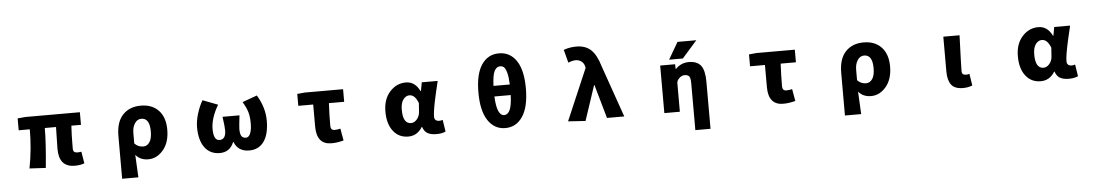

<svg xmlns="http://www.w3.org/2000/svg" viewBox="-44 -1356 12088 2117"><g transform="rotate(-5 6000.0 -297.0)"><path d="M734.4 13.7Q559.6 13.7 559.6 -186.5Q559.6 -200.2 561.5 -290Q563.5 -379.9 564.5 -429.7H440.4Q440.4 -267.6 413.1 9.8L233.4 0Q274.4 -212.9 274.4 -429.7H151.4V-561.5L238.3 -569.3H840.8V-429.7H734.4Q727.5 -333 727.5 -179.7Q727.5 -151.4 739.7 -140.6Q752 -129.9 779.3 -129.9Q788.1 -129.9 819.3 -133.8L840.8 -3.9Q795.9 13.7 734.4 13.7Z M1241.2 202.1V-269.5Q1241.2 -425.8 1315.9 -504.4Q1390.6 -583 1515.6 -583Q1640.6 -583 1712.4 -506.8Q1784.2 -430.7 1784.2 -293.9Q1784.2 -153.3 1713.9 -69.8Q1643.6 13.7 1547.9 13.7Q1459 13.7 1408.2 -47.9Q1413.1 38.1 1420.9 202.1ZM1504.9 -131.8Q1546.9 -131.8 1574.2 -170.9Q1601.6 -210 1601.6 -291Q1601.6 -438.5 1508.8 -438.5Q1464.8 -438.5 1436.5 -396.5Q1408.2 -354.5 1408.2 -287.1V-173.8Q1448.2 -131.8 1504.9 -131.8Z M2338.9 13.7Q2233.4 13.7 2173.3 -66.4Q2113.3 -146.5 2113.3 -293Q2113.3 -359.4 2137.7 -439.9Q2162.1 -520.5 2199.2 -583L2366.2 -519.5Q2282.2 -376 2282.2 -257.8Q2282.2 -129.9 2348.6 -129.9Q2418.9 -129.9 2418.9 -231.4Q2418.9 -274.4 2403.3 -381.8H2590.8Q2576.2 -255.9 2576.2 -231.4Q2576.2 -175.8 2591.8 -152.8Q2607.4 -129.9 2641.6 -129.9Q2671.9 -129.9 2689.5 -170.9Q2707 -211.9 2707 -285.2Q2707 -353.5 2692.4 -405.8Q2677.7 -458 2637.7 -524.4L2800.8 -583Q2885.7 -443.4 2885.7 -296.9Q2885.7 -148.4 2828.6 -67.4Q2771.5 13.7 2665 13.7Q2542 13.7 2499 -94.7H2495.1Q2452.1 13.7 2338.9 13.7Z M3575.2 13.7Q3411.1 13.7 3411.1 -186.5V-429.7H3246.1V-561.5L3331.1 -569.3H3753.9V-429.7H3585Q3578.1 -296.9 3578.1 -179.7Q3578.1 -129.9 3622.1 -129.9Q3652.3 -129.9 3686.5 -138.7L3710 -5.9Q3638.7 13.7 3575.2 13.7Z M4425.8 13.7Q4321.3 13.7 4259.3 -65.9Q4197.3 -145.5 4197.3 -282.2Q4197.3 -418.9 4271.5 -501Q4345.7 -583 4449.2 -583Q4550.8 -583 4603.5 -473.6H4607.4L4625 -569.3H4800.8Q4797.9 -554.7 4787.6 -512.2Q4777.3 -469.7 4772.5 -448.7Q4767.6 -427.7 4759.3 -389.2Q4751 -350.6 4746.1 -326.7Q4741.2 -302.7 4736.3 -272.9Q4731.4 -243.2 4729 -220.7Q4726.6 -198.2 4726.6 -180.7Q4726.6 -129.9 4781.2 -129.9Q4800.8 -129.9 4818.4 -136.7L4838.9 -5.9Q4799.8 13.7 4737.3 13.7Q4674.8 13.7 4638.7 -7.3Q4602.5 -28.3 4585.9 -78.1H4581.1Q4524.4 13.7 4425.8 13.7ZM4468.8 -131.8Q4504.9 -131.8 4534.2 -166Q4563.5 -200.2 4566.4 -248L4573.2 -344.7Q4537.1 -438.5 4476.6 -438.5Q4436.5 -438.5 4407.7 -399.9Q4378.9 -361.3 4378.9 -285.2Q4378.9 -131.8 4468.8 -131.8Z M5589.8 -343.8H5409.2Q5418 -129.9 5500 -129.9Q5538.1 -129.9 5561.5 -176.8Q5585 -223.6 5589.8 -343.8ZM5409.2 -460.9H5589.8Q5586.9 -543.9 5573.2 -592.3Q5559.6 -640.6 5542.5 -655.3Q5525.4 -669.9 5500 -669.9Q5460.9 -669.9 5437.5 -625.5Q5414.1 -581.1 5409.2 -460.9ZM5237.3 -402.3Q5237.3 -606.4 5307.6 -710Q5377.9 -813.5 5500 -813.5Q5622.1 -813.5 5692.4 -709.5Q5762.7 -605.5 5762.7 -402.3Q5762.7 -199.2 5691.9 -92.8Q5621.1 13.7 5500 13.7Q5378.9 13.7 5308.1 -92.8Q5237.3 -199.2 5237.3 -402.3Z M6386.7 12.7 6194.3 0 6438.5 -570.3 6435.5 -585Q6427.7 -622.1 6399.9 -643.1Q6372.1 -664.1 6336.9 -664.1Q6299.8 -664.1 6253.9 -644.5L6215.8 -789.1Q6281.2 -813.5 6357.4 -813.5Q6457 -813.5 6517.6 -757.3Q6578.1 -701.2 6615.2 -575.2L6816.4 0H6625L6519.5 -372.1H6514.6Z M7472.7 -767.6H7680.7L7515.6 -580.1H7363.3ZM7577.1 -535.2Q7668.9 -535.2 7710.4 -481.4Q7752 -427.7 7752 -303.7V218.8H7584V-298.8Q7584 -355.5 7569.8 -375.5Q7555.7 -395.5 7517.6 -395.5Q7486.3 -395.5 7459 -369.1Q7431.6 -342.8 7431.6 -314.5V2H7259.8V-524.4H7424.8L7426.8 -468.8Q7489.3 -535.2 7577.1 -535.2Z M8575.2 13.7Q8411.1 13.7 8411.1 -186.5V-429.7H8246.1V-561.5L8331.1 -569.3H8753.9V-429.7H8585Q8578.1 -296.9 8578.1 -179.7Q8578.1 -129.9 8622.1 -129.9Q8652.3 -129.9 8686.5 -138.7L8710 -5.9Q8638.7 13.7 8575.2 13.7Z M9241.2 202.1V-269.5Q9241.2 -425.8 9315.9 -504.4Q9390.6 -583 9515.6 -583Q9640.6 -583 9712.4 -506.8Q9784.2 -430.7 9784.2 -293.9Q9784.2 -153.3 9713.9 -69.8Q9643.6 13.7 9547.9 13.7Q9459 13.7 9408.2 -47.9Q9413.1 38.1 9420.9 202.1ZM9504.9 -131.8Q9546.9 -131.8 9574.2 -170.9Q9601.6 -210 9601.6 -291Q9601.6 -438.5 9508.8 -438.5Q9464.8 -438.5 9436.5 -396.5Q9408.2 -354.5 9408.2 -287.1V-173.8Q9448.2 -131.8 9504.9 -131.8Z M10566.4 13.7Q10472.7 13.7 10435.1 -37.1Q10397.5 -87.9 10397.5 -184.6V-569.3H10577.1Q10564.5 -229.5 10564.5 -177.7Q10564.5 -150.4 10576.2 -140.1Q10587.9 -129.9 10613.3 -129.9Q10633.8 -129.9 10648.4 -136.7L10668.9 -5.9Q10623 13.7 10566.4 13.7Z M11425.8 13.7Q11321.3 13.7 11259.3 -65.9Q11197.3 -145.5 11197.3 -282.2Q11197.3 -418.9 11271.5 -501Q11345.7 -583 11449.2 -583Q11550.8 -583 11603.5 -473.6H11607.4L11625 -569.3H11800.8Q11797.9 -554.7 11787.6 -512.2Q11777.3 -469.7 11772.5 -448.7Q11767.6 -427.7 11759.3 -389.2Q11751 -350.6 11746.1 -326.7Q11741.2 -302.7 11736.3 -272.9Q11731.4 -243.2 11729 -220.7Q11726.6 -198.2 11726.6 -180.7Q11726.6 -129.9 11781.2 -129.9Q11800.8 -129.9 11818.4 -136.7L11838.9 -5.9Q11799.8 13.7 11737.3 13.7Q11674.8 13.7 11638.7 -7.3Q11602.5 -28.3 11585.9 -78.1H11581.1Q11524.4 13.7 11425.8 13.7ZM11468.8 -131.8Q11504.9 -131.8 11534.2 -166Q11563.5 -200.2 11566.4 -248L11573.2 -344.7Q11537.1 -438.5 11476.6 -438.5Q11436.5 -438.5 11407.7 -399.9Q11378.9 -361.3 11378.9 -285.2Q11378.9 -131.8 11468.8 -131.8Z"/></g></svg>

Font: Gen Shin Gothic Monospace Heavy
Style: Bold
Weight: 800
Designer: [Source Han Sans]
Ryoko NISHIZUKA  (kana & ideographs); Paul D. Hunt (Latin, Greek & Cyrillic); Wenlong ZHANG  (bopomofo
Version: Version 1.002.20150607